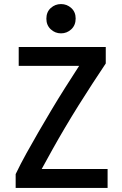

<svg xmlns="http://www.w3.org/2000/svg" viewBox="-20 -924 600 944"><path d="M57 0V-68Q81 -118 109.5 -169.5Q138 -221 169 -274.5Q200 -328 232.5 -382.5Q265 -437 299.5 -491.5Q334 -546 369 -600H72V-693H500V-612Q468 -564 434 -512Q400 -460 366 -405.5Q332 -351 300 -297Q268 -243 239 -191Q210 -139 185 -93H509V0ZM280 -760Q251 -760 229.5 -780Q208 -800 208 -832Q208 -865 229.5 -884.5Q251 -904 280 -904Q309 -904 330.5 -884.5Q352 -865 352 -833Q352 -800 330.5 -780Q309 -760 280 -760Z"/></svg>

Font: Ubuntu Sans Mono Medium
Style: Regular
Weight: 500
Monospace: yes
Designer: Dalton Maag Ltd
Foundry: Dalton Maag Ltd
Version: Version 1.006